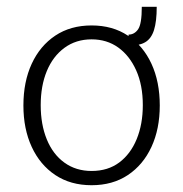

<svg xmlns="http://www.w3.org/2000/svg" viewBox="-20 -538 540 566"><path d="M250 8Q188 8 143 -22Q98 -52 73.5 -105Q49 -158 49 -227Q49 -297 73.5 -350Q98 -403 143 -433Q188 -463 250 -463Q312 -463 357 -433Q402 -403 426.5 -350Q451 -297 451 -227Q451 -158 426.5 -105Q402 -52 357 -22Q312 8 250 8ZM250 -34Q298 -34 331.5 -59Q365 -84 383 -128Q401 -172 401 -228Q401 -287 381.5 -330.5Q362 -374 328.5 -398Q295 -422 250 -422Q204 -422 170 -397Q136 -372 118 -328.5Q100 -285 100 -228Q100 -171 118 -127Q136 -83 170 -58.5Q204 -34 250 -34ZM442 -518Q442 -475 434 -449.5Q426 -424 408 -413.5Q390 -403 359 -403V-436Q376 -436 387 -451.5Q398 -467 398 -518Z"/></svg>

Font: Inconsolata Light
Style: Regular
Weight: 300
Designer: Raph Levien, Cyreal, Brenton Simpson
Foundry: Raph Levien, Cyreal, Google
Version: Version 3.001